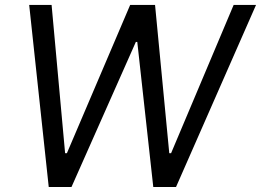

<svg xmlns="http://www.w3.org/2000/svg" viewBox="-20 -747 1043 767"><path d="M174.7 0H265.6L522.7 -579.5H528.4L592.3 0H683.2L1002.8 -727.3H913.4L663.4 -134.9H656.2L599.4 -727.3H500L247.2 -134.9H240.1L186.1 -727.3H96.6Z"/></svg>

Font: Magic Ui Pro
Style: Italic
Weight: 400
Italic angle: -9.39999°
Designer: Stefan Endress, Andreas Faust
Version: Version 1.000;FEAKit 1.0